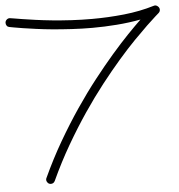

<svg xmlns="http://www.w3.org/2000/svg" viewBox="-51 -733 748 801"><g transform="rotate(-5 323.0 -333.0)"><path d="M627 -685.1Q633.8 -685.1 639.9 -679.4Q646 -673.8 646 -666Q646 -657.7 639.2 -651.9Q638.7 -651.4 625 -639.4Q611.3 -627.4 587.6 -604.7Q564 -582 531.7 -549.1Q499.5 -516.1 462.4 -473.4Q425.3 -430.7 384.5 -378.7Q343.8 -326.7 302.7 -266.1Q261.7 -205.6 221.9 -137Q182.1 -68.4 147 7.8Q141.6 18.6 130.4 18.6Q122.1 18.6 116.9 12.7Q111.8 6.8 111.8 0Q111.8 -4.4 113.8 -7.8Q149.4 -85 189.9 -154.8Q230.5 -224.6 272.2 -286.1Q314 -347.7 355.5 -400.6Q397 -453.6 434.8 -497.3Q472.7 -541 505.1 -574.7Q537.6 -608.4 562 -631.8Q512.7 -622.6 461.2 -618.7Q409.7 -614.7 359.4 -614.7Q315.4 -614.7 273.2 -617.2Q231 -619.6 193.6 -623Q156.2 -626.5 124.5 -630.9Q92.8 -635.3 69.1 -638.9Q45.4 -642.6 31.2 -645.3Q17.1 -647.9 14.6 -648.4Q7.8 -649.4 3.9 -654.5Q0 -659.7 0 -666.5Q0 -674.3 5.6 -679.7Q11.2 -685.1 18.6 -685.1Q21 -685.1 34.9 -682.6Q48.8 -680.2 72 -676.5Q95.2 -672.9 126.5 -668.5Q157.7 -664.1 195.1 -660.4Q232.4 -656.7 274.4 -654.3Q316.4 -651.9 361.3 -651.9Q428.2 -651.9 495.4 -658.9Q562.5 -666 622.1 -684.1Q625 -685.1 627 -685.1Z"/></g></svg>

Font: Sacramento
Style: Regular
Weight: 400
Designer: Astigmatic (AOETI)
Foundry: Astigmatic (AOETI)
Version: Version 1.000